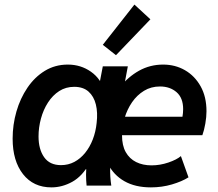

<svg xmlns="http://www.w3.org/2000/svg" viewBox="-20 -811 951 839"><path d="M204.6 7.8Q126 7.8 80.6 -50Q35.2 -107.9 35.2 -205.1Q35.2 -266.1 51.8 -323.7Q68.4 -381.3 99.9 -427.7Q131.3 -474.1 176 -501.5Q220.7 -528.8 276.4 -528.8Q333 -528.8 377.4 -497.6Q421.9 -466.3 437.5 -411.1L360.4 -454.1H465.3L404.3 -391.1L429.2 -521H538.6L470.2 -156.7Q462.4 -118.2 461.4 -78.6Q460.4 -39.1 466.3 0H358.4Q356 -23.4 356 -47.9Q356 -72.3 359.4 -100.1L364.7 -71.8H344.7L370.6 -96.7Q339.8 -41 295.9 -16.6Q252 7.8 204.6 7.8ZM246.6 -89.4Q278.3 -89.4 304.9 -103.5Q331.5 -117.7 352.1 -143.1Q372.6 -168.5 385.5 -201.9Q398.4 -235.4 402.3 -273.9Q407.7 -318.8 398.9 -354.5Q390.1 -390.1 366.7 -410.9Q343.3 -431.6 304.2 -431.6Q267.6 -431.6 238.8 -413.1Q210 -394.5 189.7 -363Q169.4 -331.5 158.9 -292.7Q148.4 -253.9 148.4 -214.8Q148.4 -158.7 172.9 -124Q197.3 -89.4 246.6 -89.4ZM639.2 7.8Q570.8 7.8 523.4 -19.3Q476.1 -46.4 451.7 -95.2Q427.2 -144 427.2 -208Q427.2 -269.5 447.3 -326.7Q467.3 -383.8 503.4 -429.4Q539.6 -475.1 587.6 -502Q635.7 -528.8 692.9 -528.8Q745.6 -528.8 788.3 -504.2Q831.1 -479.5 856.7 -433.8Q882.3 -388.2 882.3 -324.7Q882.3 -299.8 877.2 -270.8Q872.1 -241.7 864.3 -220.2H499.5L512.2 -300.8H777.3Q778.8 -309.1 779.5 -317.4Q780.3 -325.7 780.3 -334Q780.3 -383.3 751.5 -408.2Q722.7 -433.1 679.2 -433.1Q640.1 -433.1 609.4 -414.3Q578.6 -395.5 557.1 -364.3Q535.6 -333 524.4 -295.2Q513.2 -257.3 513.2 -219.7Q513.2 -175.3 529.5 -146.2Q545.9 -117.2 575 -102.8Q604 -88.4 642.1 -88.4Q679.2 -88.4 715.8 -100.8Q752.4 -113.3 770.5 -128.9L803.7 -36.1Q775.4 -18.1 731.4 -5.1Q687.5 7.8 639.2 7.8ZM486.8 -569.8 429.2 -615.2 567.4 -791 637.2 -726.6Z"/></svg>

Font: Reddit Sans SemiBold
Style: Italic
Weight: 600
Italic angle: -11.25°
Designer: Stephen Hutchings
Version: Version 1.013